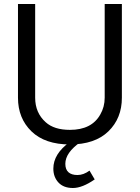

<svg xmlns="http://www.w3.org/2000/svg" viewBox="-20 -711 700 961"><path d="M156 -691V-222Q156 -146 209 -99Q251 -61 330 -61Q439 -61 482 -138Q504 -176 504 -222V-691H590V-222Q590 -119 522.5 -53.5Q455 12 330 12Q205 12 137.5 -53.5Q70 -119 70 -222V-691ZM307 109Q307 137 322.5 151Q338 165 368 165Q398 165 428 143L454 187Q392 230 345 230Q298 230 272.5 202.5Q247 175 247 133Q247 59 329 0H383Q307 53 307 109Z"/></svg>

Font: Average Sans
Style: Regular
Weight: 400
Designer: Eduardo Rodriguez Tunni
Foundry: Eduardo Rodriguez Tunni
Version: Version 1.001